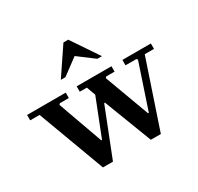

<svg xmlns="http://www.w3.org/2000/svg" viewBox="-168 -900 1111 1080"><g transform="rotate(-30 387.0 -360.0)"><path d="M604 -469H789V-434H729L583 0H518L399 -310H394L272 0H207L46 -434H-15V-469H236V-434H178L171 -427L275 -137H280L374 -376L353 -434H307V-469H533V-434H479L472 -427L579 -137H584L681 -427L674 -434H604ZM248 -545 366 -720H397L515 -545H485L347 -649H418L278 -545Z"/></g></svg>

Font: Brygada 1918 SemiBold
Style: Regular
Weight: 600
Designer: Mateusz Machalski | Borys Kosmynka | Przemek Hoffer
Foundry: NIEPODLEGLA 2018
Version: Version 3.006